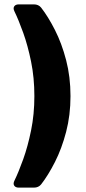

<svg xmlns="http://www.w3.org/2000/svg" viewBox="-20 -744 394 877"><path d="M66 113Q51 113 45 104Q39 95 46 81Q65 42 86 -16.5Q107 -75 122 -148.5Q137 -222 137 -305Q137 -389 122 -462.5Q107 -536 86 -594.5Q65 -653 46 -692Q39 -706 45 -715Q51 -724 66 -724H135Q156 -724 168 -709Q200 -668 231 -607Q262 -546 282 -469.5Q302 -393 302 -305Q302 -218 282 -141.5Q262 -65 231 -4Q200 57 168 98Q156 113 135 113Z"/></svg>

Font: Pitagon Sans
Style: Bold
Weight: 700
Designer: Travis Tran
Foundry: Pitagon
Version: Version 1.001; ttfautohint (v1.8.4.7-5d5b);gftools[0.9.26]